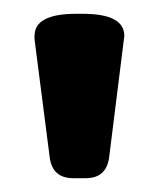

<svg xmlns="http://www.w3.org/2000/svg" viewBox="-20 -722 223 278"><path d="M160 -670 138 -494Q134 -464 104 -464H86Q56 -464 52 -494L30 -665V-670Q30 -702 90 -702H100Q160 -702 160 -670Z"/></svg>

Font: mmAsap
Style: Bold
Weight: 700
Designer: Pablo Cosgaya
Foundry: Omnibus-Type
Version: Version 1.001